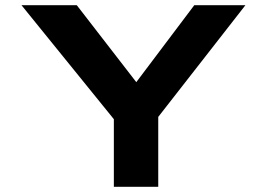

<svg xmlns="http://www.w3.org/2000/svg" viewBox="-20 -720 1029 740"><path d="M418.8 0V-313L438.8 -236L62.8 -700H275.9L548.9 -347H462.8L728.8 -700H925.9L584.9 -263L589.9 -321V0Z"/></svg>

Font: Lexend Zetta
Style: Regular
Weight: 400
Designer: Bonnie Shaver-Troup, Thomas Jockin
Foundry: Lexend
Version: Version 1.007